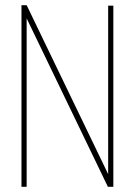

<svg xmlns="http://www.w3.org/2000/svg" viewBox="-20 -722 521 742"><path d="M63 0V-702H83L398 -49V-700H418V0H397L83 -651V0Z"/></svg>

Font: Georama SemiCondensed Thin
Style: Regular
Weight: 100
Width: 4
Designer: Jean-Baptiste Levee
Foundry: Production Type
Version: Version 1.000